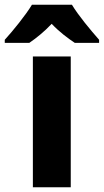

<svg xmlns="http://www.w3.org/2000/svg" viewBox="-71 -786 436 806"><path d="M231 -766H63C38 -724 -17 -656 -51 -619V-606H52C81 -626 114 -652 146 -686C178 -652 213 -626 243 -606H345V-619C309 -660 258 -721 231 -766ZM226 0V-549H67V0Z"/></svg>

Font: Noto Sans Sinhala UI SemiCondensed ExtraBold
Style: Regular
Weight: 800
Width: 4
Designer: Jelle Bosma - Monotype Design Team
Foundry: Monotype Imaging Inc.
Version: Version 2.006